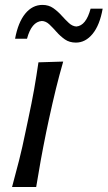

<svg xmlns="http://www.w3.org/2000/svg" viewBox="-20 -744 428 764"><path d="M28 0Q43 -55 56 -106.2Q69 -157.5 81.5 -219L92 -268.5Q106.5 -336 115.8 -388.5Q125 -441 133 -496L231.5 -499Q215.5 -443.5 202.5 -390.5Q189.5 -337.5 174.5 -268.5L164 -219Q151.5 -157.5 142.2 -106.2Q133 -55 124 0ZM282 -574.5Q256.5 -574.5 238.2 -587.2Q220 -600 205.2 -616.8Q190.5 -633.5 176.5 -646.8Q162.5 -660 146.5 -660.5Q105.5 -657.5 87.5 -590H40Q52 -655 80.5 -689.8Q109 -724.5 149 -724.5Q173.5 -724.5 191.8 -711.8Q210 -699 225 -682.2Q240 -665.5 254 -652.5Q268 -639.5 284 -638.5Q322.5 -642 340.5 -709.5H388.5Q377 -644 348.5 -609.2Q320 -574.5 282 -574.5Z"/></svg>

Font: Commissioner Flair
Style: Italic
Weight: 400
Italic angle: -12°
Designer: Kostas Bartsokas
Foundry: Kostas Bartsokas
Version: Version 1.000; ttfautohint (v1.8.3)